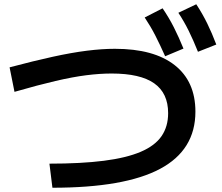

<svg xmlns="http://www.w3.org/2000/svg" viewBox="-20 -875 1040 901"><path d="M755 -611Q731 -665 709 -708Q687 -751 659 -793L743 -836Q773 -792 796 -746.5Q819 -701 841 -647ZM909 -632Q887 -687 865.5 -730.5Q844 -774 817 -815L901 -855Q930 -811 952.5 -765Q975 -719 995 -666ZM212 -107Q361 -107 467 -120.5Q573 -134 640 -162.5Q707 -191 738 -236Q769 -281 769 -344Q769 -438 703.5 -484Q638 -530 504 -530Q449 -530 385.5 -522Q322 -514 240.5 -495Q159 -476 48 -444L25 -559Q138 -589 227 -608.5Q316 -628 387.5 -637Q459 -646 519 -646Q702 -646 799.5 -569.5Q897 -493 897 -351Q897 -171 731 -82.5Q565 6 226 6Z"/></svg>

Font: M PLUS 2 Thin SemiBold
Style: Regular
Weight: 600
Version: Version 1.001